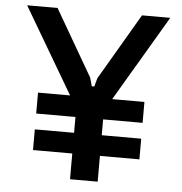

<svg xmlns="http://www.w3.org/2000/svg" viewBox="-55 -853 860 906"><g transform="rotate(5 375.0 -400.0)"><path d="M124 -295V-394H628V-295ZM124 -122V-220H628V-122ZM181 -800 363 -486 374 -446H386L397 -486L581 -800H715L441 -336V0H310V-336L37 -800Z"/></g></svg>

Font: Martian Mono SemiExpanded Medium
Style: Regular
Weight: 500
Width: 6
Designer: Roman Shamin
Foundry: Evil Martians
Version: Version 1.000